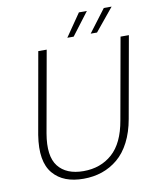

<svg xmlns="http://www.w3.org/2000/svg" viewBox="-94 -940 833 1019"><g transform="rotate(-10 322.5 -430.0)"><path d="M76.2 -264.2 153.8 -702.1H199.2L121.1 -264.2Q100.6 -144.5 144.3 -88.9Q188 -33.2 280.8 -33.2Q373 -33.2 435.8 -88.9Q498.5 -144.5 519 -264.2L597.2 -702.1H642.1L564 -264.2Q551.8 -194.8 524.7 -142.1Q497.6 -89.4 459 -57.1Q420.4 -24.9 374 -9Q327.6 6.8 273.9 6.8Q220.2 6.8 179.2 -8.8Q138.2 -24.4 110.1 -57.4Q82 -90.3 73.5 -141.6Q64.9 -192.9 76.2 -264.2ZM536.1 -867.2H578.1L478 -745.1H443.8ZM401.9 -867.2H444.8L352.1 -745.1H317.9Z"/></g></svg>

Font: SVN-Poppins ExtraLight
Style: Italic
Weight: 200
Italic angle: -10°
Designer: Ninad Kale (Devanagari), Jonny Pinhorn (Latin)
Foundry: Indian Type Foundry
Version: Version 3.002 2017